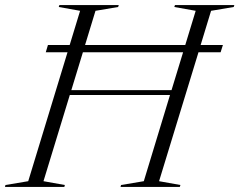

<svg xmlns="http://www.w3.org/2000/svg" viewBox="-60 -735 942 755"><path d="M120 -529.5 128.5 -558H214L255 -692.5L171 -707.5L173.5 -715H407L404.5 -707.5L315.5 -692.5L274.5 -558H668.5L709.5 -692.5L625.5 -707.5L628 -715H861.5L859 -707.5L770 -692.5L729 -558H816.5L807.5 -529.5H720.5L565.5 -22.5L649.5 -7.5L647 0H414L416 -7.5L505.5 -22.5L608.5 -361.5H214.5L111 -22.5L195 -7.5L193 0H-40.5L-38.5 -7.5L51 -22.5L205.5 -529.5ZM220.5 -380.5H614.5L660 -529.5H266Z"/></svg>

Font: Newsreader Display Light
Style: Italic
Weight: 300
Italic angle: -17°
Designer: Hugues Gentile
Foundry: Production Type
Version: Version 1.001